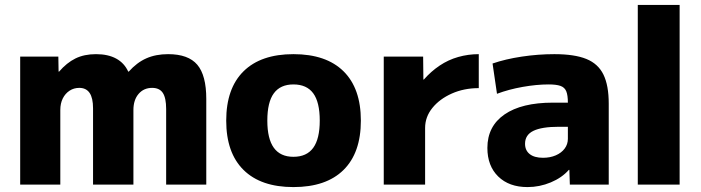

<svg xmlns="http://www.w3.org/2000/svg" viewBox="-20 -750 2848 780"><path d="M62 0V-520H217L218 -459H220Q251 -495 286.5 -512.5Q322 -530 370 -530Q419 -530 452 -512Q485 -494 501 -459H503Q536 -496 574.5 -513Q613 -530 663 -530Q745 -530 781.5 -487Q818 -444 818 -348V0H655V-307Q655 -352 641.5 -372.5Q628 -393 598 -393Q564 -393 543 -368.5Q522 -344 522 -303V0H358V-310Q358 -352 344 -372.5Q330 -393 302 -393Q280 -393 262.5 -381.5Q245 -370 235 -350Q225 -330 225 -303V0Z M1172 10Q1040 10 969.5 -59.5Q899 -129 899 -260Q899 -391 969.5 -460.5Q1040 -530 1172 -530Q1305 -530 1375.5 -460.5Q1446 -391 1446 -260Q1446 -129 1375.5 -59.5Q1305 10 1172 10ZM1172 -113Q1226 -113 1252.5 -149.5Q1279 -186 1279 -260Q1279 -335 1252.5 -371Q1226 -407 1172 -407Q1119 -407 1092.5 -371Q1066 -335 1066 -260Q1066 -186 1092.5 -149.5Q1119 -113 1172 -113Z M1539 0V-520H1699L1700 -427H1702Q1731 -460 1766 -483.5Q1801 -507 1841.5 -518.5Q1882 -530 1925 -530V-392Q1865 -392 1815.5 -370Q1766 -348 1736.5 -311.5Q1707 -275 1707 -230V0Z M2123 10Q2048 10 2004 -33Q1960 -76 1960 -149Q1960 -237 2029.5 -285Q2099 -333 2226 -333H2287Q2287 -363 2280.5 -379Q2274 -395 2257 -401Q2240 -407 2209 -407Q2160 -407 2103.5 -397Q2047 -387 1999 -369L1981 -492Q2033 -510 2099.5 -520Q2166 -530 2232 -530Q2314 -530 2362 -510.5Q2410 -491 2431.5 -447Q2453 -403 2453 -329V0H2295L2293 -60H2291Q2263 -28 2217.5 -9Q2172 10 2123 10ZM2186 -109Q2215 -109 2238 -119Q2261 -129 2274 -146.5Q2287 -164 2287 -186V-235H2251Q2181 -235 2147 -218.5Q2113 -202 2113 -166Q2113 -139 2132 -124Q2151 -109 2186 -109Z M2571 0V-730H2741V0Z"/></svg>

Font: M PLUS 1 Thin ExtraBold
Style: Regular
Weight: 800
Version: Version 1.001